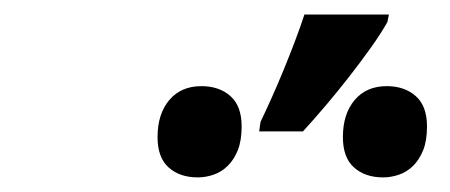

<svg xmlns="http://www.w3.org/2000/svg" viewBox="-20 -868 617 263"><path d="M336.9 -701.2Q344.2 -716.3 352.5 -734.9Q360.8 -753.4 368.9 -773.2Q377 -793 384.3 -812.3Q391.6 -831.5 397 -848.1H512.7L510.7 -837.9Q502 -822.3 488 -802.7Q474.1 -783.2 458.5 -763.2Q442.9 -743.2 426.3 -723.6Q409.7 -704.1 395 -688H335ZM311 -694.8Q311 -675.3 305.7 -662.1Q300.3 -648.9 291.7 -640.6Q283.2 -632.3 272.5 -628.7Q261.7 -625 251 -625Q226.1 -625 210.9 -638.7Q195.8 -652.3 195.8 -680.2Q195.8 -711.9 211.9 -731Q228 -750 255.9 -750Q280.3 -750 295.7 -736.3Q311 -722.7 311 -694.8ZM564.9 -694.8Q564.9 -675.3 559.6 -662.1Q554.2 -648.9 545.7 -640.6Q537.1 -632.3 526.4 -628.7Q515.6 -625 504.9 -625Q480 -625 464.8 -638.7Q449.7 -652.3 449.7 -680.2Q449.7 -711.9 465.8 -731Q481.9 -750 509.8 -750Q534.2 -750 549.6 -736.3Q564.9 -722.7 564.9 -694.8Z"/></svg>

Font: Droid Serif
Style: Bold Italic
Weight: 700
Italic angle: -12°
Designer: Monotype Design team
Foundry: Monotype Imaging Inc.
Version: Version 1.03